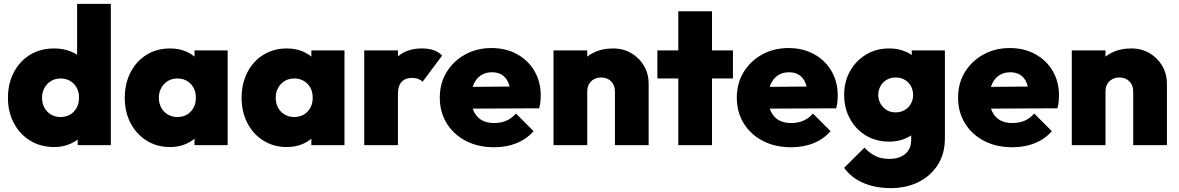

<svg xmlns="http://www.w3.org/2000/svg" viewBox="-20 -749 6084 991"><path d="M261 10Q190 10 136 -23Q82 -56 51.5 -113.5Q21 -171 21 -244Q21 -318 51.5 -376Q82 -434 135.5 -466.5Q189 -499 261 -499Q307 -499 347 -482.5Q387 -466 414 -436Q441 -406 446 -368V-129Q441 -91 414 -59Q387 -27 347 -8.5Q307 10 261 10ZM292 -145Q321 -145 342 -157.5Q363 -170 375.5 -192.5Q388 -215 388 -245Q388 -274 376 -296Q364 -318 342.5 -331Q321 -344 293 -344Q265 -344 243.5 -331Q222 -318 209.5 -295.5Q197 -273 197 -245Q197 -216 209 -193.5Q221 -171 243 -158Q265 -145 292 -145ZM552 0H381V-131L406 -251L378 -369V-729H552Z M858 10Q790 10 737 -23Q684 -56 654 -113.5Q624 -171 624 -244Q624 -318 654 -376Q684 -434 737 -466.5Q790 -499 858 -499Q904 -499 942 -482.5Q980 -466 1004.5 -436Q1029 -406 1034 -368V-122Q1029 -83 1004.5 -53.5Q980 -24 942 -7Q904 10 858 10ZM895 -145Q938 -145 964.5 -173Q991 -201 991 -245Q991 -274 979 -296Q967 -318 945.5 -331Q924 -344 896 -344Q868 -344 846.5 -331Q825 -318 812.5 -295.5Q800 -273 800 -245Q800 -216 812 -193.5Q824 -171 846 -158Q868 -145 895 -145ZM984 0V-131L1009 -251L984 -369V-489H1155V0Z M1461 10Q1393 10 1340 -23Q1287 -56 1257 -113.5Q1227 -171 1227 -244Q1227 -318 1257 -376Q1287 -434 1340 -466.5Q1393 -499 1461 -499Q1507 -499 1545 -482.5Q1583 -466 1607.5 -436Q1632 -406 1637 -368V-122Q1632 -83 1607.5 -53.5Q1583 -24 1545 -7Q1507 10 1461 10ZM1498 -145Q1541 -145 1567.5 -173Q1594 -201 1594 -245Q1594 -274 1582 -296Q1570 -318 1548.5 -331Q1527 -344 1499 -344Q1471 -344 1449.5 -331Q1428 -318 1415.5 -295.5Q1403 -273 1403 -245Q1403 -216 1415 -193.5Q1427 -171 1449 -158Q1471 -145 1498 -145ZM1587 0V-131L1612 -251L1587 -369V-489H1758V0Z M1860 0V-489H2034V0ZM2034 -266 1956 -332Q1985 -415 2033 -457Q2081 -499 2158 -499Q2193 -499 2218.5 -490Q2244 -481 2262 -462L2161 -327Q2153 -336 2138.5 -341.5Q2124 -347 2106 -347Q2072 -347 2053 -326.5Q2034 -306 2034 -266Z M2530 11Q2448 11 2385 -21.5Q2322 -54 2286 -112Q2250 -170 2250 -245Q2250 -319 2285 -376.5Q2320 -434 2380.5 -467.5Q2441 -501 2517 -501Q2591 -501 2648.5 -469.5Q2706 -438 2738.5 -382.5Q2771 -327 2771 -256Q2771 -241 2769.5 -225.5Q2768 -210 2763 -190L2332 -188V-300L2694 -303L2616 -254Q2615 -295 2604 -321.5Q2593 -348 2572 -362Q2551 -376 2519 -376Q2486 -376 2462 -360Q2438 -344 2425 -315Q2412 -286 2412 -245Q2412 -203 2426 -173.5Q2440 -144 2466 -129Q2492 -114 2530 -114Q2566 -114 2593.5 -126Q2621 -138 2643 -163L2734 -72Q2698 -31 2646.5 -10Q2595 11 2530 11Z M3154 0V-276Q3154 -310 3134 -329.5Q3114 -349 3083 -349Q3062 -349 3045.5 -340Q3029 -331 3020 -315Q3011 -299 3011 -276L2943 -308Q2943 -367 2969 -409.5Q2995 -452 3040.5 -475.5Q3086 -499 3144 -499Q3197 -499 3238.5 -474.5Q3280 -450 3304 -409Q3328 -368 3328 -316V0ZM2837 0V-489H3011V0Z M3481 0V-691H3655V0ZM3373 -344V-489H3763V-344Z M4063 11Q3981 11 3918 -21.5Q3855 -54 3819 -112Q3783 -170 3783 -245Q3783 -319 3818 -376.5Q3853 -434 3913.5 -467.5Q3974 -501 4050 -501Q4124 -501 4181.5 -469.5Q4239 -438 4271.5 -382.5Q4304 -327 4304 -256Q4304 -241 4302.5 -225.5Q4301 -210 4296 -190L3865 -188V-300L4227 -303L4149 -254Q4148 -295 4137 -321.5Q4126 -348 4105 -362Q4084 -376 4052 -376Q4019 -376 3995 -360Q3971 -344 3958 -315Q3945 -286 3945 -245Q3945 -203 3959 -173.5Q3973 -144 3999 -129Q4025 -114 4063 -114Q4099 -114 4126.5 -126Q4154 -138 4176 -163L4267 -72Q4231 -31 4179.5 -10Q4128 11 4063 11Z M4578 222Q4497 222 4434.5 194.5Q4372 167 4337 117L4442 13Q4467 40 4497 55.5Q4527 71 4570 71Q4622 71 4652.5 45.5Q4683 20 4683 -28V-155L4711 -261L4686 -366V-489H4857V-34Q4857 44 4820.5 101.5Q4784 159 4721 190.5Q4658 222 4578 222ZM4570 -18Q4502 -18 4449.5 -49.5Q4397 -81 4367 -136Q4337 -191 4337 -259Q4337 -327 4367 -381Q4397 -435 4449.5 -467Q4502 -499 4570 -499Q4616 -499 4654.5 -482.5Q4693 -466 4717 -436.5Q4741 -407 4747 -368V-149Q4741 -110 4716.5 -80.5Q4692 -51 4654 -34.5Q4616 -18 4570 -18ZM4602 -169Q4630 -169 4650.5 -181.5Q4671 -194 4682 -214.5Q4693 -235 4693 -259Q4693 -284 4682 -304Q4671 -324 4651 -336.5Q4631 -349 4603 -349Q4576 -349 4555.5 -336.5Q4535 -324 4524 -303.5Q4513 -283 4513 -259Q4513 -236 4524 -215.5Q4535 -195 4555 -182Q4575 -169 4602 -169Z M5205 11Q5123 11 5060 -21.5Q4997 -54 4961 -112Q4925 -170 4925 -245Q4925 -319 4960 -376.5Q4995 -434 5055.5 -467.5Q5116 -501 5192 -501Q5266 -501 5323.5 -469.5Q5381 -438 5413.5 -382.5Q5446 -327 5446 -256Q5446 -241 5444.5 -225.5Q5443 -210 5438 -190L5007 -188V-300L5369 -303L5291 -254Q5290 -295 5279 -321.5Q5268 -348 5247 -362Q5226 -376 5194 -376Q5161 -376 5137 -360Q5113 -344 5100 -315Q5087 -286 5087 -245Q5087 -203 5101 -173.5Q5115 -144 5141 -129Q5167 -114 5205 -114Q5241 -114 5268.5 -126Q5296 -138 5318 -163L5409 -72Q5373 -31 5321.5 -10Q5270 11 5205 11Z M5829 0V-276Q5829 -310 5809 -329.5Q5789 -349 5758 -349Q5737 -349 5720.5 -340Q5704 -331 5695 -315Q5686 -299 5686 -276L5618 -308Q5618 -367 5644 -409.5Q5670 -452 5715.5 -475.5Q5761 -499 5819 -499Q5872 -499 5913.5 -474.5Q5955 -450 5979 -409Q6003 -368 6003 -316V0ZM5512 0V-489H5686V0Z"/></svg>

Font: Outfit ExtraBold
Style: Regular
Weight: 800
Designer: Rodrigo Fuenzalida
Foundry: fragTYPE
Version: Version 1.100;gftools[0.9.27]